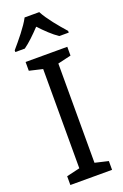

<svg xmlns="http://www.w3.org/2000/svg" viewBox="-177 -996 673 1047"><g transform="rotate(-20 159.0 -472.0)"><path d="M201 -944H116C93 -899 41 -837 4 -794V-784H59C90 -806 124 -839 158 -875C192 -839 226 -806 259 -784H314V-794C278 -834 224 -899 201 -944ZM280 0V-51L203 -69V-645L280 -663V-714H38V-663L115 -645V-69L38 -51V0Z"/></g></svg>

Font: Noto Sans Malayalam SemiCondensed
Style: Regular
Weight: 400
Width: 4
Designer: Jelle Bosma - Monotype Design Team
Foundry: Monotype Imaging Inc.
Version: Version 2.104